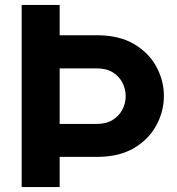

<svg xmlns="http://www.w3.org/2000/svg" viewBox="-20 -760 719 780"><path d="M373.4 -122.6H172.4V-256.6H372.8Q412.6 -256.6 438.6 -273.3Q464.6 -290 477.6 -315.6Q490.6 -341.2 490.6 -369.4Q490.6 -397.6 477.6 -423.5Q464.6 -449.4 438.6 -465.8Q412.6 -482.2 372.8 -482.2H172.4V-616.8H373.4Q464.4 -616.8 524.8 -580.9Q585.2 -545 615.5 -488.6Q645.8 -432.2 645.8 -370.4Q645.8 -308.2 615.5 -251.5Q585.2 -194.8 524.8 -158.7Q464.4 -122.6 373.4 -122.6ZM222.4 0H68V-740H222.4Z"/></svg>

Font: Be Vietnam Pro Variable Thin
Style: Regular
Weight: 100
Designer: Lam Bao, Tony Le, Vietanh Nguyen
Foundry: Yellow Type Foundry
Version: Version 1.002